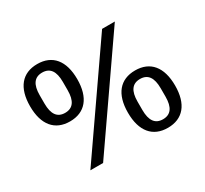

<svg xmlns="http://www.w3.org/2000/svg" viewBox="-145 -923 1228 1149"><g transform="rotate(-30 469.0 -349.0)"><path d="M271 0 755 -698H667L183 0ZM225 -314C329 -314 388 -384 388 -512C388 -640 329 -710 225 -710C121 -710 62 -640 62 -512C62 -384 121 -314 225 -314ZM225 -373C171 -373 145 -410 145 -483V-541C145 -614 171 -651 225 -651C279 -651 305 -614 305 -541V-483C305 -410 279 -373 225 -373ZM713 12C817 12 876 -58 876 -186C876 -314 817 -384 713 -384C609 -384 550 -314 550 -186C550 -58 609 12 713 12ZM713 -47C659 -47 633 -84 633 -157V-215C633 -288 659 -325 713 -325C767 -325 793 -288 793 -215V-157C793 -84 767 -47 713 -47Z"/></g></svg>

Font: IBM Plex Thai Text
Style: Regular
Weight: 450
Designer: Mike Abbink, Paul van der Laan, Pieter van Rosmalen, Ben Mitchell, Mark Frömberg
Foundry: Bold Monday
Version: Version 1.0